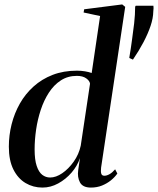

<svg xmlns="http://www.w3.org/2000/svg" viewBox="-20 -837 714 868"><path d="M437 -79Q435 -61.5 437.8 -52Q440.5 -42.5 452 -42.5Q462.5 -42.5 475 -49.5Q487.5 -56.5 500.5 -71.5L510.5 -52.5Q499.5 -36.5 481.8 -22Q464 -7.5 441.2 1.8Q418.5 11 391 11Q354 11 341.5 -12.5Q329 -36 333.5 -67.5L341.5 -122.5Q330 -87.5 303.8 -57Q277.5 -26.5 243.2 -7.8Q209 11 172 11Q130 11 95.5 -9.5Q61 -30 40.5 -71Q20 -112 20 -174Q20 -225.5 32.5 -275.2Q45 -325 69.8 -368.8Q94.5 -412.5 131.8 -446Q169 -479.5 218 -498.5Q267 -517.5 328 -517.5Q347 -517.5 364.5 -514.5Q382 -511.5 394.5 -507L432.5 -764.5L358 -780.5L360.5 -795L532.5 -817L546 -806ZM387 -458.5Q385.5 -471.5 369.8 -482.8Q354 -494 327.5 -494Q286.5 -494 255 -473.5Q223.5 -453 201 -418.2Q178.5 -383.5 164.2 -340.2Q150 -297 143.2 -250.8Q136.5 -204.5 136.5 -161.5Q136.5 -114.5 146 -86.5Q155.5 -58.5 171.2 -46.5Q187 -34.5 206.5 -34.5Q233 -34.5 261.5 -54Q290 -73.5 313.2 -106.2Q336.5 -139 345 -178.5ZM581 -567.5 565.5 -574.5 564.5 -576Q572 -620 577.2 -660Q582.5 -700 586.5 -731.5Q588.5 -750.5 589.8 -769.5Q591 -788.5 591 -806.5L593.5 -811H673.5Q674.5 -804 674.2 -800.2Q674 -796.5 673 -785Q672.5 -755 660.8 -720Q649 -685 628.8 -646.5Q608.5 -608 581 -567.5Z"/></svg>

Font: Merriweather 144pt Medium
Style: Italic
Weight: 500
Italic angle: -7.8°
Version: Version 2.101